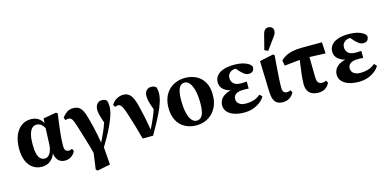

<svg xmlns="http://www.w3.org/2000/svg" viewBox="-85 -1272 3998 1977"><g transform="rotate(-15 1914.0 -284.0)"><path d="M213 15Q159 15 118 -13.5Q77 -42 54.5 -95.5Q32 -149 32 -223Q32 -307 57 -366.5Q82 -426 125.5 -457Q169 -488 226 -488Q266 -488 295.5 -472.5Q325 -457 343.5 -429Q362 -401 370 -365H379L364 -336Q351 -365 336.5 -383Q322 -401 305.5 -410Q289 -419 268 -419Q241 -419 220.5 -399Q200 -379 189 -337.5Q178 -296 178 -234Q178 -169 188.5 -130.5Q199 -92 218.5 -75.5Q238 -59 263 -59Q284 -59 302 -74Q320 -89 332 -121.5Q344 -154 345 -204L352 -385L357 -462L495 -486L511 -475Q504 -427 498 -380Q492 -333 487 -289.5Q482 -246 479.5 -208Q477 -170 477 -139Q477 -104 488 -89Q499 -74 521 -74Q532 -74 541 -77Q550 -80 558 -84L571 -58Q557 -26 527.5 -5.5Q498 15 460 15Q430 15 407 2Q384 -11 370 -39.5Q356 -68 353 -112L364 -113Q351 -66 328 -38Q305 -10 275.5 2.5Q246 15 213 15Z M739 186 773 -60 770 44Q745 -56 719.5 -138Q694 -220 671 -295Q659 -332 650 -353.5Q641 -375 630 -384Q619 -393 602 -393Q594 -393 586.5 -391.5Q579 -390 571 -386L558 -413Q577 -442 606 -463.5Q635 -485 676 -485Q711 -485 734.5 -471.5Q758 -458 775.5 -423.5Q793 -389 809 -325Q820 -289 830 -244.5Q840 -200 850 -150.5Q860 -101 868 -48L877 -47L894 174L755 201ZM870 3 844 -29Q861 -60 878.5 -95.5Q896 -131 913.5 -170.5Q931 -210 945.5 -253Q960 -296 972 -341L963 -214Q945 -270 933.5 -305Q922 -340 917.5 -363Q913 -386 913 -404Q913 -442 932.5 -465Q952 -488 983 -488Q1003 -488 1014 -483.5Q1025 -479 1036 -468Q1040 -454 1042.5 -441Q1045 -428 1045 -409Q1045 -366 1029 -315Q1013 -264 987 -209Q961 -154 930.5 -99.5Q900 -45 870 3Z M1289 2Q1271 -68 1251 -134Q1231 -200 1210 -267Q1195 -316 1182.5 -343.5Q1170 -371 1158.5 -382.5Q1147 -394 1132 -394Q1122 -394 1114.5 -392Q1107 -390 1098 -386L1085 -412Q1100 -436 1119.5 -452Q1139 -468 1162 -476.5Q1185 -485 1210 -485Q1245 -485 1269.5 -467.5Q1294 -450 1312 -409.5Q1330 -369 1345 -300Q1356 -255 1365 -211Q1374 -167 1382 -123.5Q1390 -80 1395 -35H1374L1383 -50Q1400 -79 1416 -113Q1432 -147 1447.5 -183.5Q1463 -220 1476 -259.5Q1489 -299 1499 -341L1494 -215Q1474 -263 1462 -298.5Q1450 -334 1444.5 -360.5Q1439 -387 1439 -407Q1439 -446 1458.5 -467.5Q1478 -489 1507 -489Q1529 -489 1540.5 -484Q1552 -479 1563 -469Q1567 -454 1569.5 -441.5Q1572 -429 1572 -410Q1572 -368 1556.5 -317.5Q1541 -267 1515 -212.5Q1489 -158 1459 -103.5Q1429 -49 1400 2Z M1859 15Q1794 15 1741 -13Q1688 -41 1657.5 -96.5Q1627 -152 1627 -232Q1627 -293 1645 -340.5Q1663 -388 1696.5 -421Q1730 -454 1774 -471Q1818 -488 1870 -488Q1938 -488 1990.5 -460.5Q2043 -433 2073 -379Q2103 -325 2103 -244Q2103 -184 2084 -135.5Q2065 -87 2032 -53.5Q1999 -20 1955 -2.5Q1911 15 1859 15ZM1875 -31Q1904 -31 1922 -50Q1940 -69 1948.5 -104.5Q1957 -140 1957 -189Q1957 -276 1943 -332Q1929 -388 1905.5 -415.5Q1882 -443 1853 -443Q1825 -443 1807.5 -423.5Q1790 -404 1781.5 -368Q1773 -332 1773 -282Q1773 -195 1786.5 -139Q1800 -83 1823.5 -57Q1847 -31 1875 -31Z M2370 15Q2314 15 2268 0.5Q2222 -14 2194.5 -43.5Q2167 -73 2167 -115Q2167 -149 2186 -178.5Q2205 -208 2247 -227.5Q2289 -247 2358 -251L2355 -236Q2299 -237 2260.5 -253.5Q2222 -270 2203 -296.5Q2184 -323 2184 -357Q2184 -395 2207.5 -425Q2231 -455 2278 -471.5Q2325 -488 2396 -488Q2443 -488 2480.5 -479Q2518 -470 2543 -454Q2568 -438 2576 -418Q2576 -388 2561 -373Q2546 -358 2519 -358Q2505 -358 2492 -362.5Q2479 -367 2465.5 -377.5Q2452 -388 2434 -406L2388 -458L2442 -462L2462 -440Q2441 -445 2425 -445Q2409 -445 2396 -445Q2373 -445 2354 -435.5Q2335 -426 2323.5 -408.5Q2312 -391 2312 -366Q2312 -344 2323 -325Q2334 -306 2357 -295Q2380 -284 2416 -284Q2430 -284 2442.5 -285Q2455 -286 2476 -287V-212Q2454 -214 2442 -214Q2430 -214 2418 -214Q2391 -214 2371 -209Q2351 -204 2338 -194Q2325 -184 2319 -171Q2313 -158 2313 -142Q2313 -123 2323.5 -106.5Q2334 -90 2356 -80Q2378 -70 2412 -70Q2450 -70 2489 -80.5Q2528 -91 2567 -123L2592 -97Q2571 -62 2537 -37Q2503 -12 2461 1.5Q2419 15 2370 15Z M2784 15Q2746 15 2721.5 0Q2697 -15 2685.5 -47Q2674 -79 2672 -129L2662 -455L2808 -486L2823 -475Q2817 -399 2813 -344Q2809 -289 2806.5 -250Q2804 -211 2803 -184Q2802 -157 2802 -137Q2802 -99 2815.5 -86.5Q2829 -74 2850 -74Q2861 -74 2870.5 -77Q2880 -80 2888 -84L2901 -57Q2884 -24 2853.5 -4.5Q2823 15 2784 15ZM2734 -552 2773 -705Q2782 -741 2796.5 -755Q2811 -769 2833 -769Q2856 -769 2871 -755.5Q2886 -742 2886 -719Q2886 -701 2877.5 -684.5Q2869 -668 2851 -645L2771 -535Z M2896 -344 2886 -403Q2911 -426 2941.5 -442.5Q2972 -459 3016.5 -468Q3061 -477 3125 -477H3328L3335 -357L3107 -366ZM3160 15Q3124 15 3095.5 2.5Q3067 -10 3050.5 -38Q3034 -66 3034 -111Q3035 -137 3036.5 -163.5Q3038 -190 3042 -221.5Q3046 -253 3051.5 -294.5Q3057 -336 3065 -391H3164L3168 -147Q3169 -105 3183.5 -89.5Q3198 -74 3226 -74Q3238 -74 3248.5 -77Q3259 -80 3267 -85L3281 -59Q3266 -27 3237 -6Q3208 15 3160 15Z M3591 15Q3535 15 3489 0.5Q3443 -14 3415.5 -43.5Q3388 -73 3388 -115Q3388 -149 3407 -178.5Q3426 -208 3468 -227.5Q3510 -247 3579 -251L3576 -236Q3520 -237 3481.5 -253.5Q3443 -270 3424 -296.5Q3405 -323 3405 -357Q3405 -395 3428.5 -425Q3452 -455 3499 -471.5Q3546 -488 3617 -488Q3664 -488 3701.5 -479Q3739 -470 3764 -454Q3789 -438 3797 -418Q3797 -388 3782 -373Q3767 -358 3740 -358Q3726 -358 3713 -362.5Q3700 -367 3686.5 -377.5Q3673 -388 3655 -406L3609 -458L3663 -462L3683 -440Q3662 -445 3646 -445Q3630 -445 3617 -445Q3594 -445 3575 -435.5Q3556 -426 3544.5 -408.5Q3533 -391 3533 -366Q3533 -344 3544 -325Q3555 -306 3578 -295Q3601 -284 3637 -284Q3651 -284 3663.5 -285Q3676 -286 3697 -287V-212Q3675 -214 3663 -214Q3651 -214 3639 -214Q3612 -214 3592 -209Q3572 -204 3559 -194Q3546 -184 3540 -171Q3534 -158 3534 -142Q3534 -123 3544.5 -106.5Q3555 -90 3577 -80Q3599 -70 3633 -70Q3671 -70 3710 -80.5Q3749 -91 3788 -123L3813 -97Q3792 -62 3758 -37Q3724 -12 3682 1.5Q3640 15 3591 15Z"/></g></svg>

Font: Source Serif 4 36pt
Style: Bold
Weight: 700
Designer: Frank Grießhammer
Foundry: Adobe Systems Incorporated
Version: Version 4.004;hotconv 1.0.116;makeotfexe 2.5.65601